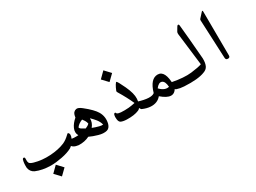

<svg xmlns="http://www.w3.org/2000/svg" viewBox="-183 -1231 2784 2091"><g transform="rotate(-30 1209.5 -185.0)"><path d="M150.4 214.4 82.5 142.6Q136.2 89.4 155.8 69.8Q189.5 106.4 224.1 142.6Q224.1 142.6 150.4 214.4Z M107.9 52.2Q0 50.8 -80.1 16.6Q-127.4 -6.8 -135.3 -60.1Q-138.2 -115.2 -127 -154.3Q-122.1 -173.3 -105.5 -170.4Q-94.2 -168 -96.7 -141.4Q-99.1 -114.7 -90.8 -98.1Q-81.5 -82 -40 -70.3Q51.3 -44.4 157 -50.8Q262.7 -57.1 339.8 -89.8Q383.3 -109.4 423.8 -149.4Q434.1 -159.7 436 -160.2Q438 -160.6 440.7 -161.4Q443.4 -162.1 444.3 -160.2Q469.2 -142.1 446.8 -89.8Q424.3 -37.6 378.9 -6.8Q327.1 21.5 247.6 36.9Q168 52.2 107.9 52.2Z M479.5 10.7Q407.2 2.9 390.6 -43Q383.3 -63.5 384.8 -76.7Q387.7 -102.1 409.7 -95.7L422.9 -92.8Q473.6 -80.6 529.3 -85.4Q504.4 -127 526.9 -177.7Q547.9 -225.1 597.7 -267.6Q603 -309.1 618.2 -325.7Q632.3 -340.8 652.3 -344.2Q677.7 -348.6 719.2 -315.4Q819.8 -235.8 852.5 -179.2Q891.6 -111.3 872.1 -30.3Q857.9 18.6 821.8 27.8Q778.3 39.1 717.8 21.5Q656.7 4.4 614.3 -16.6Q554.2 13.7 479.5 10.7ZM694.8 -81.5Q733.4 -65.9 775.9 -55.2Q803.2 -48.3 821.3 -50.8Q810.5 -91.8 785.4 -122.8Q760.3 -153.8 731 -182.1Q732.9 -127.4 694.8 -81.5ZM635.3 -108.4Q668.9 -121.6 686.5 -140.6Q683.6 -161.6 670.2 -183.1Q656.7 -204.6 649.4 -212.4Q598.1 -192.4 573.7 -158.2Q572.8 -146 594.2 -132.3Q614.3 -119.6 635.3 -108.4Z M1112.8 -416.5 1044.9 -488.3Q1098.6 -541.5 1118.2 -561Q1151.9 -524.4 1186.5 -488.3Q1186.5 -488.3 1112.8 -416.5Z M1224.6 8.8Q1166.5 33.7 1072.3 30.8Q1024.9 29.3 999 16.1Q981 4.9 977.1 -28.1Q973.1 -61 978.8 -79.6Q984.4 -98.1 995.1 -97.4Q1005.9 -96.7 1007.3 -85.4Q1008.3 -80.1 1028.1 -73.7Q1047.9 -67.4 1102.5 -67.9Q1157.2 -68.4 1194.6 -75.7Q1231.9 -83 1234.4 -83.5Q1194.8 -173.3 1131.8 -276.9Q1125 -287.6 1127.4 -295.4Q1144 -336.9 1158.2 -359.4Q1172.4 -381.8 1177.7 -381.3Q1189 -380.4 1236.6 -277.8Q1284.2 -175.3 1280.3 -111.6Q1276.4 -47.9 1248 -9.3Q1239.3 2.9 1224.6 8.8Z M1500.5 -14.6Q1453.1 43 1370.6 39.1Q1321.3 36.6 1266.6 12.2Q1258.3 7.3 1236.3 -37.1Q1235.8 -38.1 1232.2 -55.7Q1228.5 -73.2 1236.3 -79.1Q1244.1 -85 1250 -85Q1255.9 -85 1266.1 -81.5Q1422.4 -32.7 1469.2 -72.3Q1513.7 -226.6 1606.9 -226.1Q1699.7 -225.6 1700.7 -40Q1701.2 -19 1696.3 -8.8Q1640.1 105.5 1500.5 -14.6ZM1647.9 -48.3Q1643.1 -121.1 1607.9 -134.3Q1572.8 -147.5 1532.7 -95.2Q1589.4 -34.2 1647.9 -48.3Z M2050.3 6.3Q1964.8 40.5 1793.9 30.8Q1742.7 27.8 1704.1 14.6Q1669.9 1.5 1665.5 -48.8Q1663.6 -62.5 1671.4 -72Q1679.2 -81.5 1695.8 -78.1Q1840.8 -49.8 1935.1 -61Q2029.3 -72.3 2070.8 -87.4Q2023.9 -476.6 2021.5 -493.9Q2019 -511.2 2026.1 -523.4Q2033.2 -535.6 2054.2 -570.8Q2061.5 -584 2071 -584Q2080.6 -584 2082.3 -570.3Q2084 -556.6 2085 -543.7Q2085.9 -530.8 2099.6 -389.6Q2112.8 -248.5 2121.1 -133.3Q2123 -73.7 2104.5 -37.1Q2088.4 -6.8 2050.3 6.3Z M2380.4 -571.3 2383.8 -17.6Q2384.3 8.3 2357.7 8.3Q2331.1 8.3 2329.6 -17.6L2307.6 -502.4Q2307.1 -512.7 2313 -519L2364.7 -576.2Q2380.4 -593.3 2380.4 -571.3Z"/></g></svg>

Font: Amiri Typewriter
Style: Bold
Weight: 700
Monospace: yes
Designer: Khaled Hosny
Version: Version 1.1